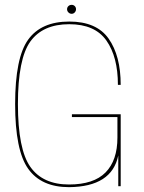

<svg xmlns="http://www.w3.org/2000/svg" viewBox="-20 -769 596 793"><path d="M265 4Q442 2.5 468.5 -127V0H478.5V-297H277V-285.5H465V-201Q465 -106.5 416 -56.8Q367 -7 265 -7Q157 -7 105.5 -79.5Q54 -152 54 -339Q54 -526.5 105.5 -597.8Q157 -669 266 -669Q372 -669 419.5 -601.5Q467 -534 467 -418.5H478.5Q478.5 -538.5 428.8 -609.2Q379 -680 266 -680Q150.5 -680 96.5 -605.5Q42.5 -531 42.5 -339Q42.5 -147.5 96.5 -71.8Q150.5 4 265 4ZM276 -712Q283.5 -712 288.8 -717.8Q294 -723.5 294 -731Q294 -738.5 288.8 -743.8Q283.5 -749 276 -749Q268 -749 262.5 -743.8Q257 -738.5 257 -731Q257 -723 262.8 -717.5Q268.5 -712 276 -712Z"/></svg>

Font: Anybody Thin
Style: Regular
Weight: 100
Designer: Tyler Finck
Foundry: Etcetera Type Company
Version: Version 1.114;gftools[0.9.25]